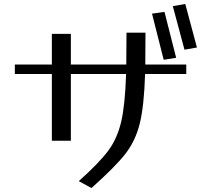

<svg xmlns="http://www.w3.org/2000/svg" viewBox="-20 -899 1065 970"><path d="M715 -734H619Q619 -621 618 -573H338V-728H242V-573H55V-525H242V-188H338V-525H617Q612 -368 592 -283Q572 -198 526 -136.5Q480 -75 378 16L442 51Q560 -54 612 -120Q664 -186 686 -274.5Q708 -363 713 -525H921V-573H714Q715 -621 715 -734ZM811 -839 748 -830 807 -597 870 -607ZM916 -879 853 -868 912 -648 975 -659Z"/></svg>

Font: LXGW Marker Gothic
Style: Regular
Weight: 400
Version: Version 1.001